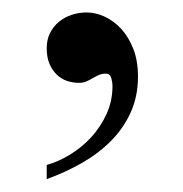

<svg xmlns="http://www.w3.org/2000/svg" viewBox="-20 -117 290 305"><path d="M199.2 4.9Q199.2 36.1 187.5 61.8Q175.8 87.4 155.8 107.4Q135.7 127.4 109.4 142.3Q83 157.2 54.2 167.5V145Q72.3 140.1 91.1 128.7Q109.9 117.2 124.8 101.1Q139.6 85 149.2 64.2Q158.7 43.5 158.7 19Q158.7 13.7 156.7 6.8Q154.8 0 147.9 0Q142.1 0 137 2.2Q131.8 4.4 127 7.3Q122.1 10.3 116.9 12.5Q111.8 14.6 106 14.6Q95.7 14.6 86.4 11.5Q77.1 8.3 70.1 1.5Q63 -5.4 58.6 -15.6Q54.2 -25.9 54.2 -40.5Q54.2 -53.7 59.3 -64.2Q64.5 -74.7 73.2 -82Q82 -89.4 93.5 -93.3Q105 -97.2 117.7 -97.2Q131.8 -97.2 146.2 -90.6Q160.6 -84 172.4 -71.3Q184.1 -58.6 191.7 -39.6Q199.2 -20.5 199.2 4.9Z"/></svg>

Font: Doulos SIL Compact
Style: Regular
Weight: 400
Designer: Walt Agee, Victor Gaultney, Peter Martin, Debbi Hosken
Foundry: SIL International
Version: Version 4.110; 2011; Maintenance release ; LnSpcTght